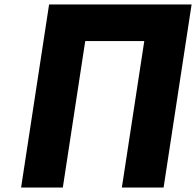

<svg xmlns="http://www.w3.org/2000/svg" viewBox="-20 -845 883 865"><path d="M201.2 -825 75 0H263L364 -660H630L529 0H717L843.2 -825Z"/></svg>

Font: Sztylet
Style: BdObl
Weight: 700
Foundry: Cannot Into Space Fonts, PlusOne Fonts
Version: Version 0.12